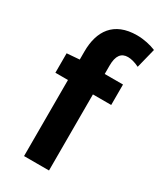

<svg xmlns="http://www.w3.org/2000/svg" viewBox="-181 -778 715 846"><g transform="rotate(30 176.5 -355.0)"><path d="M27 -486V-387H91V0H218V-387H311V-491H218V-534C218 -584 236 -607 270 -607C286 -607 306 -602 328 -591L353 -691C327 -702 291 -710 257 -710C139 -710 91 -636 91 -532V-491Z"/></g></svg>

Font: Source Sans Pro SemBd
Style: Regular
Weight: 700
Designer: Paul D. Hunt
Foundry: Adobe Systems Incorporated
Version: Version 2.020;PS 2.0;hotconv 1.0.86;makeotf.lib2.5.63406